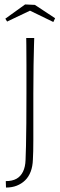

<svg xmlns="http://www.w3.org/2000/svg" viewBox="-20 -688 268 864"><path d="M7 156 6 127Q35 127 54 116.5Q73 106 83.5 84.5Q94 63 95 32Q96 11 97 -31.5Q98 -74 98.5 -134.5Q99 -195 99 -267Q99 -340 99 -396.5Q99 -453 98.5 -485Q98 -517 98 -517H134Q134 -517 133 -484.5Q132 -452 131 -395Q130 -338 130 -266Q130 -223 130 -185.5Q130 -148 130 -115.5Q130 -83 130 -56.5Q130 -30 129.5 -8.5Q129 13 128 30Q127 61 118 84.5Q109 108 93 123.5Q77 139 55.5 147.5Q34 156 7 156ZM220 -589 115 -640 12 -591 4 -604 93 -668 137 -666 228 -606Z"/></svg>

Font: Truculenta Thin
Style: Regular
Weight: 250
Version: Version 1.002